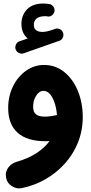

<svg xmlns="http://www.w3.org/2000/svg" viewBox="-20 -736 503 1067"><path d="M66.9 -461.9C73.2 -443.8 90.3 -438 100.1 -438C104 -438 107.9 -438.5 111.8 -439.9L309.6 -509.3C325.7 -514.6 332.5 -530.3 332.5 -541.5C332.5 -544.4 332 -547.4 331.5 -550.3C327.1 -569.8 309.6 -577.6 297.9 -577.6C294.4 -577.6 290.5 -577.1 287.1 -575.7C267.1 -568.4 252.4 -564 243.2 -562C233.9 -559.6 225.1 -558.6 216.8 -558.6C184.1 -558.6 168 -571.8 168 -598.1C168 -626 187 -646 229.5 -646C235.8 -646 241.2 -645.5 245.1 -644.5C246.6 -644 248.5 -644 250 -644C265.1 -644 281.2 -657.7 283.2 -675.8V-679.7C283.2 -694.8 271.5 -711.4 252.4 -713.9C242.7 -715.3 231.9 -716.3 219.7 -716.3C181.2 -716.3 151.9 -705.6 130.9 -684.6C109.9 -663.1 99.1 -635.7 99.1 -603C99.1 -568.4 110.8 -541.5 133.8 -522L88.9 -506.8C70.8 -500.5 64.9 -482.9 64.9 -472.7C64.9 -469.2 65.4 -465.3 66.9 -461.9ZM225.1 -375C188.5 -375 155.3 -364.3 125 -343.3C64.5 -300.3 25.4 -224.6 25.4 -136.2C25.4 -12.7 99.6 48.8 231.9 48.8C239.3 48.8 247.1 48.3 255.4 47.9C218.3 98.6 156.7 139.6 72.8 163.1C34.2 174.3 12.2 206.5 12.2 235.4C12.2 240.2 12.7 245.1 13.7 250C17.1 270 26.4 285.2 41.5 295.4C56.6 305.7 71.3 311 85.4 311C90.3 311 95.2 310.5 100.1 309.6C189.9 292 274.4 245.1 337.9 175.8C401.4 106.4 439.9 16.6 439.9 -85C439.9 -138.2 430.7 -187 412.6 -231C394.5 -274.9 369.1 -310.1 336.9 -335.9C304.7 -361.8 267.6 -375 225.1 -375ZM164.1 -142.6C164.1 -166.5 169.9 -187 181.2 -204.6C192.4 -222.2 205.6 -231 221.7 -231C236.3 -231 249 -224.1 259.8 -210.9C280.8 -183.6 293.9 -139.2 296.4 -96.7C277.3 -92.3 255.4 -87.9 230.5 -87.9C187 -87.9 164.1 -101.6 164.1 -142.6Z"/></svg>

Font: Mikhak ExtraBold
Style: Regular
Weight: 800
Designer: Amin Abedi
Version: Version 3.2